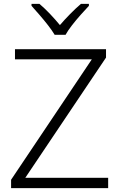

<svg xmlns="http://www.w3.org/2000/svg" viewBox="-20 -967 615 987"><path d="M536 0H37V-43L452 -662H57V-714H525V-671L110 -53H536ZM261 -788Q248 -810 227 -837Q206 -864 183 -890.5Q160 -917 142 -937V-947H183Q210 -924 237.5 -895Q265 -866 288 -838Q312 -866 340.5 -895Q369 -924 396 -947H437V-937Q418 -917 394.5 -890.5Q371 -864 350 -837Q329 -810 317 -788Z"/></svg>

Font: Noto Sans Arabic UI Lt
Style: Regular
Weight: 300
Designer: Monotype Design Team, Nadine Chahine and Nizar Qandah
Foundry: Monotype Imaging Inc.
Version: Version 2.010; ttfautohint (v1.8.4.7-5d5b)